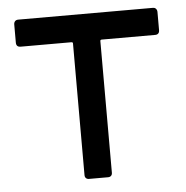

<svg xmlns="http://www.w3.org/2000/svg" viewBox="-43 -548 581 601"><g transform="rotate(-5 247.5 -248.0)"><path d="M472 -492V-435Q472 -428 468.5 -424.5Q465 -421 459 -421H291Q286 -421 286 -417V-3Q286 3 282.5 6.5Q279 10 273 10H213Q207 10 203.5 6.5Q200 3 200 -3V-417Q200 -421 195 -421H36Q29 -421 25.5 -424.5Q22 -428 22 -435V-492Q22 -498 25.5 -502Q29 -506 36 -506H459Q465 -506 468.5 -502Q472 -498 472 -492Z"/></g></svg>

Font: Barlow_Medium_SS
Style: Regular
Weight: 500
Designer: Jeremy Tribby
Foundry: Jeremy Tribby
Version: Version 1.101 August 23, 2024